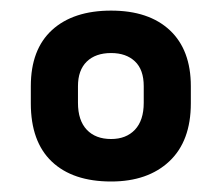

<svg xmlns="http://www.w3.org/2000/svg" viewBox="-20 -768 418 362"><path d="M38.1 -573.2V-605.5Q38.1 -674.8 78.1 -711.4Q118.2 -748 189.5 -748Q260.7 -748 300.3 -710.9Q339.8 -673.8 339.8 -605.5V-573.2Q339.8 -502 299.3 -463.9Q258.8 -425.8 189.5 -425.8Q117.2 -425.8 77.6 -463.4Q38.1 -501 38.1 -573.2ZM251 -574.2V-605.5Q251 -636.7 234.4 -652.3Q217.8 -668 189.5 -668Q160.2 -668 143.6 -651.9Q127 -635.7 127 -605.5V-574.2Q127 -541 143.6 -523.4Q160.2 -505.9 189.5 -505.9Q217.8 -505.9 234.4 -523.4Q251 -541 251 -574.2Z"/></svg>

Font: Dinish Expanded
Style: Bold
Weight: 700
Width: 7
Designer: Charles Nix
Foundry: Playbeing
Version: Version 2.005; ttfautohint (v1.8.3)